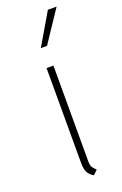

<svg xmlns="http://www.w3.org/2000/svg" viewBox="-139 -736 501 788"><g transform="rotate(-20 111.5 -341.5)"><path d="M95 -56V-470H125V-50Q125 -37 129 -28.5Q133 -20 146 -8L127 10Q109 -1 102 -15.5Q95 -30 95 -56ZM182 -693H220L128 -555H101Z"/></g></svg>

Font: KoHo ExtraLight
Style: Regular
Weight: 275
Version: Version 1.000; ttfautohint (v1.6)